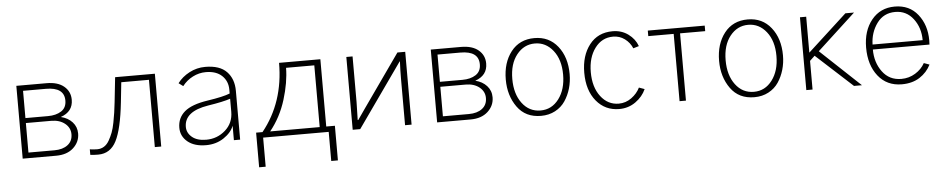

<svg xmlns="http://www.w3.org/2000/svg" viewBox="-41 -817 6479 1316"><g transform="rotate(-5 3198.5 -159.0)"><path d="M88.9 0V-501H296.9Q374 -501 416.5 -465.3Q459 -429.7 459 -373Q459 -291 374 -261.7Q422.9 -250 452.6 -217.3Q482.4 -184.6 482.4 -138.7Q482.4 -81.1 438.5 -40.5Q394.5 0 319.3 0ZM131.8 -38.1H310.5Q368.2 -38.1 402.3 -64.5Q436.5 -90.8 436.5 -137.7Q436.5 -182.6 399.9 -211.9Q363.3 -241.2 305.7 -241.2H131.8ZM131.8 -275.4H287.1Q342.8 -275.4 378.9 -298.8Q415 -322.3 415 -371.1Q415 -462.9 289.1 -462.9H131.8Z M552.7 -23.4Q585.9 -19.5 603.5 -19.5Q629.9 -19.5 650.9 -32.7Q671.9 -45.9 686.5 -71.8Q701.2 -97.7 711.4 -124.5Q721.7 -151.4 729.5 -191.9Q737.3 -232.4 741.2 -259.8Q745.1 -287.1 750 -329.1L768.6 -501H1042V0H998V-462.9H807.6L793 -325.2Q773.4 -143.6 732.4 -63Q691.4 17.6 607.4 17.6Q579.1 17.6 552.7 14.6Z M1221.7 -119.1Q1221.7 -78.1 1256.3 -48.8Q1291 -19.5 1353.5 -19.5Q1429.7 -19.5 1485.4 -68.8Q1541 -118.2 1541 -195.3V-285.2Q1493.2 -268.6 1386.7 -252Q1221.7 -225.6 1221.7 -119.1ZM1176.8 -117.2Q1176.8 -184.6 1226.1 -227.1Q1275.4 -269.5 1385.7 -286.1Q1496.1 -302.7 1541 -321.3V-347.7Q1541 -406.2 1501.5 -443.8Q1461.9 -481.4 1390.6 -481.4Q1343.8 -481.4 1300.8 -459.5Q1257.8 -437.5 1228.5 -399.4L1198.2 -421.9Q1229.5 -463.9 1280.3 -490.7Q1331.1 -517.6 1389.6 -517.6Q1489.3 -517.6 1537.1 -467.8Q1585 -418 1585 -335.9V0H1542V-99.6Q1524.4 -52.7 1471.7 -17.6Q1418.9 17.6 1349.6 17.6Q1269.5 17.6 1223.1 -20.5Q1176.8 -58.6 1176.8 -117.2Z M1698.2 -38.1H1742.2Q1896.5 -229.5 1896.5 -501H2180.7V-38.1H2240.2V200.2H2194.3V0H1743.2V200.2H1698.2ZM1794.9 -38.1H2135.7V-462.9H1941.4Q1940.4 -362.3 1904.3 -245.6Q1868.2 -128.9 1794.9 -38.1Z M2359.4 0V-501H2402.3V-187.5Q2400.4 -81.1 2399.4 -63.5H2403.3L2457 -140.6L2710.9 -501H2764.6V0H2719.7V-321.3Q2719.7 -377.9 2722.7 -438.5H2720.7L2673.8 -372.1L2411.1 0Z M2940.4 0V-501H3148.4Q3225.6 -501 3268.1 -465.3Q3310.5 -429.7 3310.5 -373Q3310.5 -291 3225.6 -261.7Q3274.4 -250 3304.2 -217.3Q3334 -184.6 3334 -138.7Q3334 -81.1 3290 -40.5Q3246.1 0 3170.9 0ZM2983.4 -38.1H3162.1Q3219.7 -38.1 3253.9 -64.5Q3288.1 -90.8 3288.1 -137.7Q3288.1 -182.6 3251.5 -211.9Q3214.8 -241.2 3157.2 -241.2H2983.4ZM2983.4 -275.4H3138.7Q3194.3 -275.4 3230.5 -298.8Q3266.6 -322.3 3266.6 -371.1Q3266.6 -462.9 3140.6 -462.9H2983.4Z M3479.5 -251Q3479.5 -148.4 3527.8 -84Q3576.2 -19.5 3654.3 -19.5Q3731.4 -19.5 3780.3 -84.5Q3829.1 -149.4 3829.1 -251Q3829.1 -354.5 3779.3 -417.5Q3729.5 -480.5 3654.3 -480.5Q3579.1 -480.5 3529.3 -418Q3479.5 -355.5 3479.5 -251ZM3434.6 -251Q3434.6 -367.2 3493.2 -442.4Q3551.8 -517.6 3654.3 -517.6Q3754.9 -517.6 3814.5 -442.4Q3874 -367.2 3874 -251Q3874 -199.2 3860.4 -152.3Q3846.7 -105.5 3820.8 -66.9Q3794.9 -28.3 3752 -5.4Q3709 17.6 3654.3 17.6Q3547.9 17.6 3491.2 -61.5Q3434.6 -140.6 3434.6 -251Z M3974.6 -251Q3974.6 -368.2 4032.7 -442.9Q4090.8 -517.6 4192.4 -517.6Q4253.9 -517.6 4299.8 -483.9Q4345.7 -450.2 4363.3 -400.4L4324.2 -388.7Q4307.6 -428.7 4272.5 -454.6Q4237.3 -480.5 4192.4 -480.5Q4115.2 -480.5 4067.4 -416Q4019.5 -351.6 4019.5 -251Q4019.5 -147.5 4068.4 -83.5Q4117.2 -19.5 4192.4 -19.5Q4240.2 -19.5 4279.8 -48.3Q4319.3 -77.1 4338.9 -117.2L4377 -103.5Q4354.5 -52.7 4305.2 -17.6Q4255.9 17.6 4192.4 17.6Q4095.7 17.6 4035.2 -55.7Q3974.6 -128.9 3974.6 -251Z M4433.6 -462.9V-501H4825.2V-462.9H4652.3V0H4608.4V-462.9Z M4947.3 -251Q4947.3 -148.4 4995.6 -84Q5043.9 -19.5 5122.1 -19.5Q5199.2 -19.5 5248 -84.5Q5296.9 -149.4 5296.9 -251Q5296.9 -354.5 5247.1 -417.5Q5197.3 -480.5 5122.1 -480.5Q5046.9 -480.5 4997.1 -418Q4947.3 -355.5 4947.3 -251ZM4902.3 -251Q4902.3 -367.2 4960.9 -442.4Q5019.5 -517.6 5122.1 -517.6Q5222.7 -517.6 5282.2 -442.4Q5341.8 -367.2 5341.8 -251Q5341.8 -199.2 5328.1 -152.3Q5314.5 -105.5 5288.6 -66.9Q5262.7 -28.3 5219.7 -5.4Q5176.8 17.6 5122.1 17.6Q5015.6 17.6 4959 -61.5Q4902.3 -140.6 4902.3 -251Z M5480.5 0V-501H5523.4V-253.9L5793 -501H5852.5L5588.9 -257.8L5863.3 0H5808.6L5557.6 -229.5L5523.4 -197.3V0Z M5914.1 -253.9Q5914.1 -370.1 5974.1 -443.8Q6034.2 -517.6 6133.8 -517.6Q6234.4 -517.6 6292 -444.8Q6349.6 -372.1 6349.6 -266.6Q6349.6 -260.7 6349.1 -252Q6348.6 -243.2 6348.6 -237.3H5959Q5959 -148.4 6006.3 -84Q6053.7 -19.5 6136.7 -19.5Q6189.5 -19.5 6232.9 -46.4Q6276.4 -73.2 6298.8 -114.3L6336.9 -100.6Q6310.5 -47.9 6259.8 -15.1Q6209 17.6 6136.7 17.6Q6034.2 17.6 5974.1 -58.1Q5914.1 -133.8 5914.1 -253.9ZM5960 -271.5H6304.7Q6304.7 -357.4 6257.8 -418.9Q6210.9 -480.5 6133.8 -480.5Q6053.7 -480.5 6007.8 -417.5Q5961.9 -354.5 5960 -271.5Z"/></g></svg>

Font: Gothic A1 ExtraLight
Style: Regular
Weight: 275
Designer: HanYang I&C Co.,Ltd.
Foundry: HanYang I&C Co.,Ltd.
Version: Version 2.50